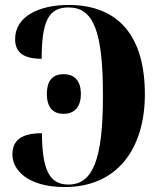

<svg xmlns="http://www.w3.org/2000/svg" viewBox="-20 -744 647 774"><path d="M241 10C454 10 564 -146 564 -364C564 -591 464 -724 256 -724C138 -724 41 -678 41 -587C41 -541 64 -507 148 -507C148 -659 176 -714 256 -714C358 -714 395 -616 395 -357C395 -103 355 0 256 0C178 0 150 -61 149 -207C58 -207 30 -172 30 -121C30 -60 90 10 241 10ZM237 -285C273 -285 306 -306 306 -365C306 -426 273 -445 237 -445C198 -445 169 -426 169 -365C169 -306 198 -285 237 -285Z"/></svg>

Font: Noto Serif Display Condensed ExtraBold
Style: Regular
Weight: 800
Width: 3
Designer: Monotype Design Team
Foundry: Monotype Imaging Inc.
Version: Version 2.009